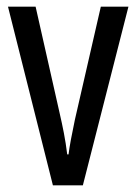

<svg xmlns="http://www.w3.org/2000/svg" viewBox="-20 -557 410 577"><path d="M139 0 4 -537H87L159 -218Q166 -188 172 -157Q178 -126 182 -93H186Q188 -110 193 -137Q198 -164 205 -197L283 -537H366L229 0Z"/></svg>

Font: Noto Sans Lao ExtraCondensed
Style: Regular
Weight: 400
Width: 2
Designer: Monotype Design Team
Foundry: Monotype Imaging Inc.
Version: Version 2.003; ttfautohint (v1.8.4.7-5d5b)